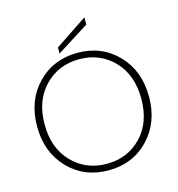

<svg xmlns="http://www.w3.org/2000/svg" viewBox="-128 -1010 1047 1130"><g transform="rotate(-15 395.0 -445.5)"><path d="M639.5 -607.5Q736 -507 736 -350Q736 -193 639.5 -92.5Q543 8 395 8Q247 8 150.5 -92.5Q54 -193 54 -350Q54 -507 150.5 -607.5Q247 -708 395 -708Q543 -708 639.5 -607.5ZM100 -350Q100 -206 184 -119Q268 -32 395 -32Q522 -32 605.5 -118.5Q689 -205 689 -350Q689 -495 605.5 -582Q522 -669 395 -669Q268 -669 184 -582Q100 -495 100 -350ZM293 -768 489 -899V-855L293 -731Z"/></g></svg>

Font: Poppins ExtraLight
Style: Regular
Weight: 275
Designer: Ninad Kale (Devanagari), Jonny Pinhorn (Latin)
Foundry: Indian Type Foundry
Version: Version 3.200;PS 1.000;hotconv 16.6.54;makeotf.lib2.5.65590